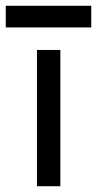

<svg xmlns="http://www.w3.org/2000/svg" viewBox="-72 -645 336 665"><path d="M56 0V-472H137V0ZM-52 -550V-625H244V-550Z"/></svg>

Font: Lil Grotesk Medium
Style: Regular
Weight: 500
Designer: Bastien Sozeau
Foundry: NBR — Bastien Sozeau
Version: Version 3.003; ttfautohint (v1.8.4.7-5d5b);gftools[0.9.33]